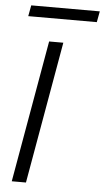

<svg xmlns="http://www.w3.org/2000/svg" viewBox="-59 -906 512 943"><g transform="rotate(5 197.0 -434.5)"><path d="M36 0 159 -700H229L106 0ZM46 -815 56 -869H394L384 -815Z"/></g></svg>

Font: DM Sans 12pt Light
Style: Italic
Weight: 300
Italic angle: -10°
Version: Version 4.004;gftools[0.9.30]